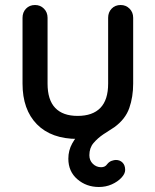

<svg xmlns="http://www.w3.org/2000/svg" viewBox="-20 -546 621 767"><path d="M375 201Q325 201 289 170Q253 139 253 88Q253 55 268.5 27Q284 -1 309 -23.5Q334 -46 364 -62Q394 -78 422 -86L325 7Q317 8 308 8.5Q299 9 290 9Q185 9 127.5 -49.5Q70 -108 70 -212V-475Q70 -497 84 -511.5Q98 -526 120 -526Q141 -526 155.5 -511.5Q170 -497 170 -475V-212Q170 -147 200.5 -115Q231 -83 290 -83Q350 -83 381 -115Q412 -147 412 -212V-475Q412 -497 426 -511.5Q440 -526 462 -526Q483 -526 497.5 -511.5Q512 -497 512 -475V-212Q512 -159 496.5 -114.5Q481 -70 437 -38Q416 -25 393 -9.5Q370 6 353.5 25.5Q337 45 337 74Q337 95 351 108.5Q365 122 384 122Q392 122 398 119Q404 116 408 110Q416 100 426 96.5Q436 93 443 93Q459 93 469.5 103.5Q480 114 480 133Q480 148 465 164Q450 180 426.5 190.5Q403 201 375 201Z"/></svg>

Font: Quicksand SemiBold
Style: Regular
Weight: 600
Designer: Andrew Paglinawan
Foundry: Andrew Paglinawan
Version: Version 3.004